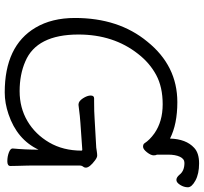

<svg xmlns="http://www.w3.org/2000/svg" viewBox="-45 -800 862 812"><g transform="rotate(90 386.0 -394.0)"><path d="M371 17Q174 17 97 -113Q56 -182 56 -280Q56 -465 156 -586Q258 -713 412 -713Q505 -713 566 -682Q568 -750 605 -784Q627 -805 671 -805Q715 -805 743.5 -789.5Q772 -774 772 -757.5Q772 -741 762 -725Q752 -709 741 -709Q730 -709 719 -722Q703 -743 669 -743Q652 -743 643 -724Q634 -705 634 -674V-627Q637 -622 637 -613Q637 -601 624 -584.5Q611 -568 600.5 -568Q590 -568 586 -574Q572 -596 544 -616Q494 -651 421 -651Q348 -651 297 -623.5Q246 -596 208 -547Q126 -443 126 -295Q126 -118 240 -70Q295 -46 365.5 -46Q436 -46 492 -79Q548 -112 582.5 -171Q617 -230 617 -308Q617 -311 613 -311L499 -303Q478 -302 424 -295H422Q408 -295 396 -313.5Q384 -332 384 -346.5Q384 -361 396 -361H410Q454 -361 480 -363L604 -370Q612 -371 621 -372.5Q630 -374 638 -374Q646 -374 658 -365Q689 -342 689 -326Q689 -319 684.5 -314Q680 -309 680 -298V-97Q680 -89 680.5 -71Q681 -53 681.5 -35Q682 -17 682 -7Q682 6 662 6Q642 6 625 -0.5Q608 -7 608 -16V-17Q613 -70 613 -126Q570 -35 463 1Q416 17 371 17Z"/></g></svg>

Font: LXGW WenKai TC
Style: Regular
Weight: 400
Designer: LXGW / Fontworks Inc.
Foundry: LXGW / Fontworks Inc.
Version: Version 1.330